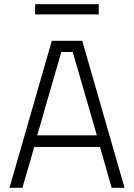

<svg xmlns="http://www.w3.org/2000/svg" viewBox="-20 -888 634 908"><path d="M225 -695H369L569 0H508L453 -193H142L86 0H25ZM438 -248 324 -642H270L156 -248ZM146 -868H447V-820H146Z"/></svg>

Font: Cairo Light
Style: Regular
Weight: 300
Designer: Mohamed Gaber, Accademia di Belle Arti di Urbino and others
Foundry: Kief Type Foundry, Accademia di Belle Arti di Urbino and others
Version: Version 3.011